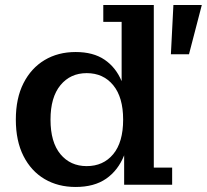

<svg xmlns="http://www.w3.org/2000/svg" viewBox="-20 -735 823 764"><path d="M281 9Q211 9 157.5 -22.5Q104 -54 73.5 -114Q43 -174 43 -259Q43 -344 73.5 -404Q104 -464 157.5 -496Q211 -528 281 -528Q351 -528 396 -497.5Q441 -467 464 -412V-648H391V-715H592V-68H665V0H474V-117Q450 -57 402.5 -24Q355 9 281 9ZM660 -519 670 -715H783L732 -519ZM325 -74Q391 -74 430.5 -121.5Q470 -169 470 -259Q470 -348 430.5 -396Q391 -444 325 -444Q260 -444 220.5 -396Q181 -348 181 -259Q181 -169 220.5 -121.5Q260 -74 325 -74Z"/></svg>

Font: Montagu Slab 16pt Medium
Style: Regular
Weight: 500
Designer: Florian Karsten
Foundry: Florian Karsten
Version: Version 1.000; ttfautohint (v1.8.3)